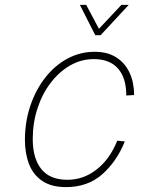

<svg xmlns="http://www.w3.org/2000/svg" viewBox="-20 -754 640 786"><path d="M250 12Q191 12 153.5 -13Q116 -38 99 -82Q82 -126 82 -181Q82 -255 104 -320.5Q126 -386 165 -436Q204 -486 256 -514Q308 -542 368 -542Q421 -542 457 -518.5Q493 -495 511 -455Q529 -415 529 -365L497 -363Q497 -435 463 -473.5Q429 -512 364 -512Q312 -512 267 -486Q222 -460 187.5 -415Q153 -370 133.5 -310.5Q114 -251 114 -185Q114 -106 149 -62Q184 -18 256 -18Q322 -18 376 -60.5Q430 -103 460 -178L491 -175Q458 -93 398.5 -40.5Q339 12 250 12ZM507 -734 392 -610H370L307 -734H333L385 -636L477 -734Z"/></svg>

Font: Geist Mono Thin
Style: Italic
Weight: 100
Italic angle: -12°
Monospace: yes
Designer: Basement.studio, Andrés Briganti, Mateo Zaragoza
Foundry: Basement.studio, Vercel, Andrés Briganti, Guido Ferreyra, Mateo Zaragoza
Version: Version 1.500; ttfautohint (v1.8.4.7-5d5b)